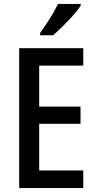

<svg xmlns="http://www.w3.org/2000/svg" viewBox="-20 -960 494 980"><path d="M405 0H78V-714H405V-625H180V-416H391V-328H180V-90H405ZM392 -931Q379 -911 354 -882.5Q329 -854 301 -826.5Q273 -799 251 -780H185V-792Q211 -828 235.5 -867Q260 -906 276 -940H392Z"/></svg>

Font: Noto Sans Arabic UI Cn Md
Style: Regular
Weight: 500
Width: 3
Designer: Monotype Design Team, Nadine Chahine and Nizar Qandah
Foundry: Monotype Imaging Inc.
Version: Version 2.010; ttfautohint (v1.8.4.7-5d5b)